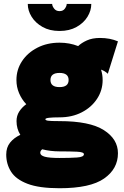

<svg xmlns="http://www.w3.org/2000/svg" viewBox="-20 -743 642 992"><path d="M64.9 -329.6Q64.9 -383.3 93.8 -427Q122.6 -470.7 173.1 -496.6Q223.6 -522.5 287.6 -522.5Q338.9 -522.5 383.8 -504.9Q400.9 -521.5 429 -534.2Q457 -546.9 496.6 -546.9Q548.3 -546.9 589.4 -529.3L537.1 -361.8Q522.9 -376 502 -383.3Q510.3 -357.4 510.3 -329.6Q510.3 -276.4 481.4 -232.4Q452.6 -188.5 402.3 -162.6Q352.1 -136.7 287.6 -136.7Q252.9 -136.7 233.6 -134.5Q214.4 -132.3 214.4 -127Q214.4 -121.6 227.3 -119.4Q240.2 -117.2 287.6 -117.2Q443.4 -117.2 516.4 -70.8Q589.4 -24.4 589.4 48.8Q589.4 129.4 517.8 179.4Q446.3 229.5 287.6 229.5Q182.1 229.5 122.1 206.5Q62 183.6 37.1 144Q12.2 104.5 12.2 55.7Q12.2 18.6 32 -6.1Q51.8 -30.8 85 -46.4Q65.4 -77.6 65.4 -117.2Q65.4 -145 79.3 -166.7Q93.3 -188.5 115.7 -204.6Q91.8 -230 78.4 -262Q64.9 -293.9 64.9 -329.6ZM240.7 -329.6Q240.7 -293 287.6 -293Q334.5 -293 334.5 -329.6Q334.5 -366.2 287.6 -366.2Q240.7 -366.2 240.7 -329.6ZM413.6 53.7Q413.6 42.5 377.4 40.8Q341.3 39.1 287.6 39.1Q239.7 39.1 198.2 28.3Q188 36.1 188 46.4Q188 60.1 211.2 66.7Q234.4 73.2 287.6 73.2Q340.8 73.2 377.2 70.8Q413.6 68.4 413.6 53.7ZM287.6 -583Q236.3 -583 199.7 -603.8Q163.1 -624.5 143.3 -656.5Q123.5 -688.5 123.5 -722.7H249.5Q249.5 -711.9 259.5 -698.7Q269.5 -685.5 287.6 -685.5Q306.2 -685.5 315.4 -698.7Q324.7 -711.9 324.7 -722.7H451.7Q451.7 -688.5 432.1 -656.5Q412.6 -624.5 375.7 -603.8Q338.9 -583 287.6 -583Z"/></svg>

Font: Giphurs Black
Style: Regular
Weight: 900
Version: Version 0.920; ttfautohint (v1.8.4.7-5d5b)